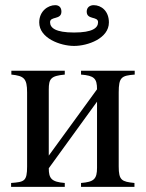

<svg xmlns="http://www.w3.org/2000/svg" viewBox="-20 -724 565 744"><path d="M402 -637C402 -681 373 -704 343 -704C329 -704 316 -696 316 -679C316 -646 360 -662 360 -638C360 -616 339 -598 267 -598C195 -598 174 -616 174 -638C174 -662 218 -646 218 -679C218 -696 208 -704 194 -704C166 -704 132 -681 132 -637C132 -576 214 -546 267 -546C320 -546 402 -575 402 -637ZM502 -450H294V-435C345 -431 356 -420 356 -378L169 -121V-377C169 -419 177 -430 231 -435V-450H24V-435C73 -430 85 -420 85 -366V-79C85 -21 74 -19 23 -15V0H231V-15C180 -19 169 -32 169 -72L356 -330V-74C356 -30 344 -19 294 -15V0H501V-15C452 -20 440 -25 440 -79V-366C440 -425 451 -431 502 -435Z"/></svg>

Font: XITS Math
Style: Regular
Weight: 400
Designer: MicroPress Inc., with final additions and corrections provided by Coen Hoffman, Elsevier (retired)
Version: Version 1.108